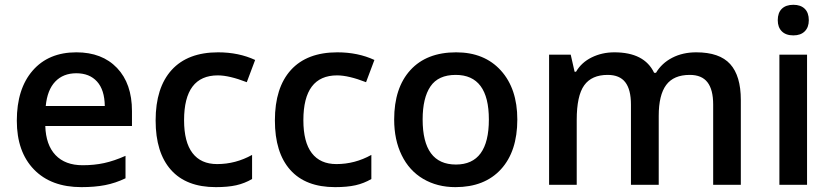

<svg xmlns="http://www.w3.org/2000/svg" viewBox="-20 -767 3452 797"><path d="M317.9 9.8Q191.9 9.8 120.8 -63.7Q49.8 -137.2 49.8 -266.1Q49.8 -398.4 115.7 -474.1Q181.6 -549.8 296.9 -549.8Q403.8 -549.8 465.8 -484.9Q527.8 -419.9 527.8 -306.2V-244.1H168Q170.4 -165.5 210.4 -123.3Q250.5 -81.1 323.2 -81.1Q371.1 -81.1 412.4 -90.1Q453.6 -99.1 501 -120.1V-26.9Q459 -6.8 416 1.5Q373 9.8 317.9 9.8ZM296.9 -462.9Q242.2 -462.9 209.2 -428.2Q176.3 -393.6 169.9 -327.1H415Q414.1 -394 382.8 -428.5Q351.6 -462.9 296.9 -462.9Z M876 9.8Q753.4 9.8 689.7 -61.8Q626 -133.3 626 -267.1Q626 -403.3 692.6 -476.6Q759.3 -549.8 885.3 -549.8Q970.7 -549.8 1039.1 -518.1L1004.4 -425.8Q931.6 -454.1 884.3 -454.1Q744.1 -454.1 744.1 -268.1Q744.1 -177.2 779.1 -131.6Q814 -85.9 881.3 -85.9Q958 -85.9 1026.4 -124V-23.9Q995.6 -5.9 960.7 2Q925.8 9.8 876 9.8Z M1371.1 9.8Q1248.5 9.8 1184.8 -61.8Q1121.1 -133.3 1121.1 -267.1Q1121.1 -403.3 1187.7 -476.6Q1254.4 -549.8 1380.4 -549.8Q1465.8 -549.8 1534.2 -518.1L1499.5 -425.8Q1426.8 -454.1 1379.4 -454.1Q1239.3 -454.1 1239.3 -268.1Q1239.3 -177.2 1274.2 -131.6Q1309.1 -85.9 1376.5 -85.9Q1453.1 -85.9 1521.5 -124V-23.9Q1490.7 -5.9 1455.8 2Q1420.9 9.8 1371.1 9.8Z M2127.4 -271Q2127.4 -138.7 2059.6 -64.5Q1991.7 9.8 1870.6 9.8Q1794.9 9.8 1736.8 -24.4Q1678.7 -58.6 1647.5 -122.6Q1616.2 -186.5 1616.2 -271Q1616.2 -402.3 1683.6 -476.1Q1751 -549.8 1873.5 -549.8Q1990.7 -549.8 2059.1 -474.4Q2127.4 -398.9 2127.4 -271ZM1734.4 -271Q1734.4 -84 1872.6 -84Q2009.3 -84 2009.3 -271Q2009.3 -456.1 1871.6 -456.1Q1799.3 -456.1 1766.8 -408.2Q1734.4 -360.4 1734.4 -271Z M2714.4 0H2599.1V-333Q2599.1 -395 2575.7 -425.5Q2552.2 -456.1 2502.4 -456.1Q2436 -456.1 2405 -412.8Q2374 -369.6 2374 -269V0H2259.3V-540H2349.1L2365.2 -469.2H2371.1Q2393.6 -507.8 2436.3 -528.8Q2479 -549.8 2530.3 -549.8Q2654.8 -549.8 2695.3 -464.8H2703.1Q2727.1 -504.9 2770.5 -527.3Q2814 -549.8 2870.1 -549.8Q2966.8 -549.8 3011 -501Q3055.2 -452.1 3055.2 -352.1V0H2940.4V-333Q2940.4 -395 2916.7 -425.5Q2893.1 -456.1 2843.3 -456.1Q2776.4 -456.1 2745.4 -414.3Q2714.4 -372.6 2714.4 -286.1Z M3330.1 0H3215.3V-540H3330.1ZM3208.5 -683.1Q3208.5 -713.9 3225.3 -730.5Q3242.2 -747.1 3273.4 -747.1Q3303.7 -747.1 3320.6 -730.5Q3337.4 -713.9 3337.4 -683.1Q3337.4 -653.8 3320.6 -637Q3303.7 -620.1 3273.4 -620.1Q3242.2 -620.1 3225.3 -637Q3208.5 -653.8 3208.5 -683.1Z"/></svg>

Font: Samim Medium FD
Style: Medium-FD
Weight: 500
Foundry: DejaVu fonts team - Redesigned by Saber Rastikerdar
Version: Version 4.0.5